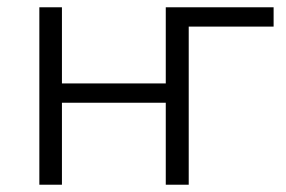

<svg xmlns="http://www.w3.org/2000/svg" viewBox="-20 -507 786 527"><path d="M88 0V-487H150V-278H435V-487H731V-434H498V0H435V-225H150V0Z"/></svg>

Font: Nunito Sans 11pt Light
Style: Regular
Weight: 300
Version: Version 3.101;gftools[0.9.27]